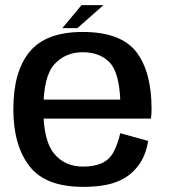

<svg xmlns="http://www.w3.org/2000/svg" viewBox="-20 -723 658 748"><path d="M304 5V-74Q231.5 -74 190.5 -125Q149 -175 149 -297Q149 -425 191.5 -472Q234 -519.5 302.5 -519.5Q372.5 -519.5 411.5 -475Q444 -434.5 448.5 -335H136.5V-261H568Q570.5 -278 570.5 -298.5Q570.5 -444.5 510 -522Q449 -598.5 302 -598.5Q159.5 -598.5 96 -522Q32 -445.5 32 -297.5Q32 -156 95 -75.5Q157 5 304 5ZM304 -74V5Q383.5 5 433 -14Q483 -32.5 515.5 -73.5Q548 -114 557 -174L448.5 -204Q439.5 -164 423 -132Q406.5 -100.5 376 -87Q345.5 -74 304 -74ZM223 -613.5H281.5L383 -703H297.5Z"/></svg>

Font: Anybody Thin Medium
Style: Regular
Weight: 500
Version: Version 1.113;gftools[0.9.25]